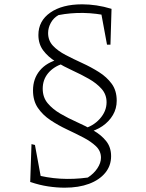

<svg xmlns="http://www.w3.org/2000/svg" viewBox="-20 -672 677 890"><path d="M280 198Q243 198 203 192Q163 186 122 172L138 136Q256 169 387 151Q415 133 431.5 108Q448 83 448 59Q448 28 425 6Q402 -16 366.5 -34.5Q331 -53 290.5 -72Q250 -91 214 -115Q178 -139 155.5 -172Q133 -205 133 -253Q133 -307 164.5 -345Q196 -383 255 -398L271 -377Q227 -362 202.5 -332Q178 -302 178 -261Q178 -221 201 -193.5Q224 -166 260 -145Q296 -124 336.5 -106Q377 -88 413.5 -67Q450 -46 472.5 -17.5Q495 11 495 52Q495 96 468 129Q441 162 393 180Q345 198 280 198ZM174 174 120 172 126 -4 142 0ZM381 -57 362 -74Q411 -86 442.5 -121Q474 -156 474 -198Q474 -234 451 -260Q428 -286 392 -306.5Q356 -327 315.5 -345.5Q275 -364 239 -386Q203 -408 180.5 -438Q158 -468 158 -510Q158 -575 213 -613.5Q268 -652 361 -652Q393 -652 427 -647Q461 -642 497 -631L488 -597Q426 -611 366.5 -612Q307 -613 251 -602Q228 -589 215.5 -566Q203 -543 203 -519Q203 -484 225.5 -460Q248 -436 284.5 -417Q321 -398 361.5 -379.5Q402 -361 438.5 -338Q475 -315 498 -283.5Q521 -252 521 -205Q521 -169 503.5 -139Q486 -109 455 -87.5Q424 -66 381 -57ZM476 -465 445 -633 497 -631 492 -465Z"/></svg>

Font: Piazzolla Thin Thin
Style: Regular
Weight: 250
Version: Version 2.005